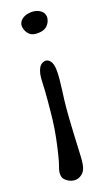

<svg xmlns="http://www.w3.org/2000/svg" viewBox="-121 -539 473 859"><g transform="rotate(-15 115.5 -109.5)"><path d="M129.4 276.4Q120.1 279.8 109.9 279.8Q99.1 279.8 85.9 274.4Q64 263.2 59.6 252Q55.7 242.7 55.7 231V227.5Q56.6 214.8 61 200.2Q65.4 185.5 71 149.2Q76.7 112.8 81.1 73.2Q85.4 33.7 86.7 -4.4Q87.9 -42.5 87.9 -95.2Q87.9 -147.9 86.2 -174.8Q84.5 -201.7 86.4 -218.5Q88.4 -235.4 95.2 -249.5Q102.1 -263.7 117.7 -269Q133.3 -274.4 146.5 -260.5Q159.7 -246.6 162.4 -211.9Q165 -177.2 162.4 -127.7Q159.7 -78.1 159.7 -37.1Q159.7 3.9 161.9 69.6Q164.1 135.3 166 181.9Q168 228.5 159.2 247.8Q150.4 267.1 129.4 276.4ZM107.9 -495.1Q117.7 -497.6 127.4 -497.6Q139.2 -497.6 149.9 -494.1Q168.5 -487.8 176.3 -475.1Q182.1 -465.3 182.1 -452.6Q182.1 -450.2 181.2 -447.3Q180.2 -433.1 168 -417.7Q155.8 -402.3 127.2 -398.7Q98.6 -395 83.5 -407.7Q68.4 -420.4 63.2 -440.4Q58.1 -460.4 71.8 -475.8Q85.4 -491.2 107.9 -495.1Z"/></g></svg>

Font: Myanmar Kalay
Style: Regular
Weight: 400
Designer: Khon Soe Zaw Thu
Foundry: PaOh Unicode khonsoezawthu@gmail.com and @hotmail.com
Version: Version 1.20 December 6, 2016